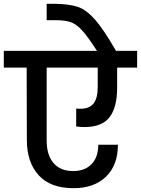

<svg xmlns="http://www.w3.org/2000/svg" viewBox="-44 -1007 740 1008"><path d="M377 -436Q425 -436 447 -463.5Q469 -491 469 -550V-652H201V-269Q201 -193 237 -151Q273 -109 340 -109Q402 -109 437 -145.5Q472 -182 472 -247H575Q575 -140 512.5 -79.5Q450 -19 342 -19Q221 -19 159 -87Q97 -155 97 -272L96 -652H-24V-740H465Q417 -815 386.5 -848Q356 -881 326.5 -891Q297 -901 246 -901H201V-987H244Q320 -986 364.5 -971Q409 -956 454.5 -904.5Q500 -853 565 -740H676V-652H571V-547Q571 -443 531 -391.5Q491 -340 400 -340Q380 -340 356 -343V-437Q363 -436 377 -436Z"/></svg>

Font: Poppins Medium A&M
Style: Regular
Weight: 500
Designer: Ninad Kale (Devanagari), Jonny Pinhorn (Latin)
Foundry: Indian Type Foundry
Version: 4.004